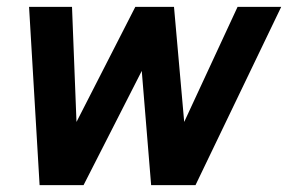

<svg xmlns="http://www.w3.org/2000/svg" viewBox="-20 -541 842 561"><path d="M95.7 0 64.9 -521H190.4L203.5 -184.7L375.4 -521H488.4L518.2 -184.7L674.2 -521H801.7L551.2 0H421.6L394.2 -333.8L224.1 0Z"/></svg>

Font: Red Hat Display VF
Style: Italic
Weight: 300
Italic angle: -12°
Designer: Pentagram, MCKL
Foundry: Pentagram, MCKL
Version: Version 1.023